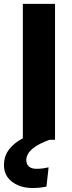

<svg xmlns="http://www.w3.org/2000/svg" viewBox="-52 -713 365 979"><path d="M64.5 -693.4H228.6V0H64.5ZM175.4 -50.4 200 0Q150.8 18.3 125.6 36.3Q100.3 54.4 91.2 71.2Q82 87.9 82 102.2Q82 124.2 95.1 135.9Q108.2 147.7 134.8 147.7Q149.6 147.7 164.3 145.9Q179.1 144.1 195.8 140.1L185 238.1Q169.4 241.7 152.2 243.7Q135.1 245.7 115.1 245.7Q51.5 245.7 9.9 214.2Q-31.7 182.7 -31.7 129.1Q-31.7 82.8 -5.6 48.7Q20.5 14.7 67.2 -9.3Q113.9 -33.3 175.4 -50.4Z"/></svg>

Font: Fira Sans Variable
Style: Regular
Weight: 400
Designer: Carrois Corporate & Edenspiekermann AG
Foundry: Carrois Corporate GbR & Edenspiekermann AG
Version: Version 4.202